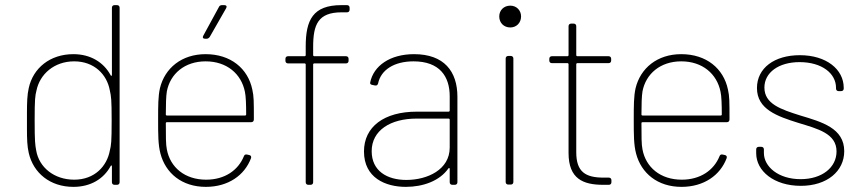

<svg xmlns="http://www.w3.org/2000/svg" viewBox="-20 -720 3359 748"><path d="M416 -690V-428C416 -424 413 -423 411 -427C384 -477 333 -509 266 -509C175 -509 109 -455 92 -377C86 -351 85 -320 85 -281C85 -271 85 -260 85 -249C85 -238 85 -227 85 -218C85 -178 86 -150 92 -124C110 -46 175 8 266 8C333 8 384 -23 411 -73C413 -77 416 -76 416 -72V-10C416 -4 420 0 426 0H436C442 0 446 -4 446 -10V-690C446 -696 442 -700 436 -700H426C420 -700 416 -696 416 -690ZM408 -134C397 -73 349 -20 269 -20C191 -20 132 -68 121 -134C117 -156 115 -168 115 -251C115 -335 117 -347 122 -367C135 -431 191 -481 269 -481C347 -481 397 -430 408 -367C413 -345 415 -333 415 -250C415 -166 413 -154 408 -134Z M854 -700H845C840 -700 835 -698 833 -693L772 -581C768 -574 771 -569 779 -569H785C790 -569 794 -572 797 -576L861 -688C865 -695 862 -700 854 -700ZM783 -20C700 -20 643 -68 630 -138C626 -156 626 -190 626 -240C626 -243 628 -244 630 -244H959C965 -244 969 -248 969 -255C969 -327 969 -344 963 -371C946 -453 879 -509 781 -509C688 -509 622 -455 603 -376C596 -344 596 -309 596 -252C596 -196 596 -156 605 -122C625 -45 689 8 782 8C869 8 933 -37 958 -104C960 -110 957 -115 951 -116L942 -118C936 -119 932 -117 930 -111C908 -57 856 -20 783 -20ZM781 -481C864 -481 920 -432 934 -363C938 -346 939 -311 939 -274C939 -271 937 -270 935 -270H630C628 -270 626 -271 626 -274C626 -313 627 -346 630 -364C643 -432 699 -481 781 -481Z M1311 -672H1332C1338 -672 1342 -676 1342 -682V-690C1342 -696 1338 -700 1332 -700H1310C1199 -700 1171 -642 1171 -539V-505C1171 -503 1169 -501 1167 -501H1102C1096 -501 1092 -497 1092 -491V-483C1092 -477 1096 -473 1102 -473H1167C1169 -473 1171 -471 1171 -469V-10C1171 -4 1175 0 1181 0H1190C1196 0 1200 -4 1200 -10V-469C1200 -471 1202 -473 1204 -473H1328C1334 -473 1338 -477 1338 -483V-491C1338 -497 1334 -501 1328 -501H1204C1202 -501 1200 -503 1200 -505V-538C1200 -624 1219 -672 1311 -672Z M1593 -509C1500 -509 1435 -464 1422 -398C1421 -393 1425 -390 1431 -389L1441 -387C1447 -386 1451 -388 1453 -395C1464 -448 1516 -481 1591 -481C1693 -481 1732 -422 1732 -345V-289C1732 -287 1730 -285 1728 -285H1604C1476 -285 1398 -226 1398 -130C1398 -27 1482 8 1561 8C1628 8 1693 -15 1727 -64C1730 -67 1732 -65 1732 -62V-10C1732 -4 1736 0 1742 0H1752C1758 0 1762 -4 1762 -10V-343C1762 -442 1710 -509 1593 -509ZM1563 -19C1488 -19 1428 -54 1428 -131C1428 -212 1501 -258 1603 -258H1728C1730 -258 1732 -256 1732 -254V-145C1732 -59 1645 -19 1563 -19Z M1968 -613C1992 -613 2010 -631 2010 -656C2010 -680 1992 -698 1968 -698C1943 -698 1925 -680 1925 -656C1925 -631 1943 -613 1968 -613ZM1960 -1H1970C1976 -1 1980 -5 1980 -11V-492C1980 -498 1976 -502 1970 -502H1960C1954 -502 1950 -498 1950 -492V-11C1950 -5 1954 -1 1960 -1Z M2332 -28C2261 -28 2225 -50 2225 -127V-470C2225 -472 2227 -474 2229 -474H2351C2357 -474 2361 -478 2361 -484V-491C2361 -497 2357 -501 2351 -501H2229C2227 -501 2225 -503 2225 -505V-618C2225 -624 2221 -628 2215 -628H2205C2199 -628 2195 -624 2195 -618V-505C2195 -503 2193 -501 2191 -501H2130C2124 -501 2120 -497 2120 -491V-484C2120 -478 2124 -474 2130 -474H2191C2193 -474 2195 -472 2195 -470V-124C2195 -23 2252 0 2330 0H2352C2358 0 2362 -4 2362 -10V-18C2362 -24 2358 -28 2352 -28Z M2636 -20C2553 -20 2496 -68 2483 -138C2479 -156 2479 -190 2479 -240C2479 -243 2481 -244 2483 -244H2812C2818 -244 2822 -248 2822 -255C2822 -327 2822 -344 2816 -371C2799 -453 2732 -509 2634 -509C2541 -509 2475 -455 2456 -376C2449 -344 2449 -309 2449 -252C2449 -196 2449 -156 2458 -122C2478 -45 2542 8 2635 8C2722 8 2786 -37 2811 -104C2813 -110 2810 -115 2804 -116L2795 -118C2789 -119 2785 -117 2783 -111C2761 -57 2709 -20 2636 -20ZM2634 -481C2717 -481 2773 -432 2787 -363C2791 -346 2792 -311 2792 -274C2792 -271 2790 -270 2788 -270H2483C2481 -270 2479 -271 2479 -274C2479 -313 2480 -346 2483 -364C2496 -432 2552 -481 2634 -481Z M3100 4C3202 4 3269 -53 3269 -131C3269 -221 3181 -245 3098 -270C3022 -294 2958 -315 2958 -379C2958 -437 3013 -478 3095 -478C3182 -478 3237 -434 3237 -378V-375C3237 -369 3241 -365 3247 -365H3257C3263 -365 3267 -369 3267 -375V-378C3267 -450 3199 -505 3096 -505C2997 -505 2929 -455 2929 -377C2929 -294 3008 -267 3091 -241C3166 -218 3239 -200 3239 -130C3239 -68 3183 -22 3099 -22C3012 -22 2956 -71 2956 -124V-138C2956 -144 2952 -148 2946 -148H2936C2930 -148 2926 -144 2926 -138V-123C2926 -54 2995 4 3100 4Z"/></svg>

Font: Barlow Thin
Style: Regular
Weight: 250
Designer: Jeremy Tribby
Foundry: Tribby Type
Version: Version 1.422;hotconv 1.0.109;makeotfexe 2.5.65596